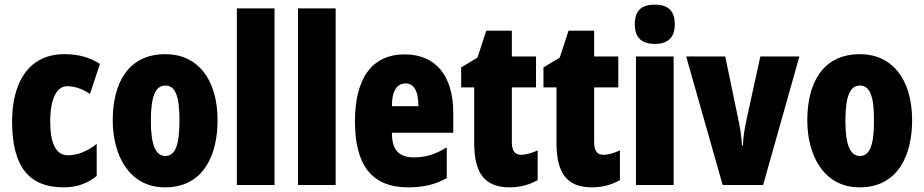

<svg xmlns="http://www.w3.org/2000/svg" viewBox="-20 -796 3977 826"><path d="M254 10C309 10 356 -6 396 -39V-177C356 -145 314 -128 272 -128C222 -128 196 -177 196 -274C196 -371 224 -425 268 -425C302 -425 334 -414 367 -392L410 -521C366 -549 318 -563 257 -563C99 -563 32 -435 32 -274C32 -78 105 10 254 10Z M916 -278C916 -460 826 -563 692 -563C530 -563 465 -437 465 -278C465 -132 533 10 690 10C860 10 916 -136 916 -278ZM629 -276C629 -380 648 -428 691 -428C736 -428 752 -379 752 -278C752 -176 736 -125 691 -125C648 -125 629 -177 629 -276Z M1161 0V-760H999V0Z M1424 0V-760H1262V0Z M1721 -562C1580 -562 1507 -459 1507 -274C1507 -90 1576 10 1736 10C1800 10 1854 -2 1902 -30V-162C1851 -131 1811 -119 1760 -119C1696 -119 1666 -151 1666 -225H1930V-310C1930 -472 1853 -562 1721 -562ZM1725 -437C1758 -437 1780 -409 1780 -339H1666C1666 -411 1691 -437 1725 -437Z M2222 -130C2195 -130 2182 -148 2182 -184V-420H2286V-553H2182V-664H2072L2034 -548L1964 -506V-420H2020V-182C2020 -52 2064 10 2173 10C2218 10 2257 -1 2293 -21V-149C2266 -137 2242 -130 2222 -130Z M2576 -130C2549 -130 2536 -148 2536 -184V-420H2640V-553H2536V-664H2426L2388 -548L2318 -506V-420H2374V-182C2374 -52 2418 10 2527 10C2572 10 2611 -1 2647 -21V-149C2620 -137 2596 -130 2576 -130Z M2797 -776C2737 -776 2711 -748 2711 -691C2711 -635 2740 -607 2797 -607C2854 -607 2883 -635 2883 -691C2883 -747 2857 -776 2797 -776ZM2878 -553H2716V0H2878Z M3089 0H3263L3419 -553H3251L3192 -283C3183 -242 3177 -204 3176 -170H3172C3170 -211 3164 -246 3156 -284L3100 -553H2932Z M3904 -278C3904 -460 3814 -563 3680 -563C3518 -563 3453 -437 3453 -278C3453 -132 3521 10 3678 10C3848 10 3904 -136 3904 -278ZM3617 -276C3617 -380 3636 -428 3679 -428C3724 -428 3740 -379 3740 -278C3740 -176 3724 -125 3679 -125C3636 -125 3617 -177 3617 -276Z"/></svg>

Font: Noto Sans Myanmar ExtraCondensed Black
Style: Regular
Weight: 900
Width: 2
Designer: Monotype Design Team
Foundry: Monotype Imaging Inc.
Version: Version 2.107